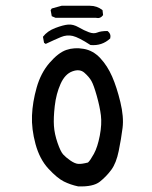

<svg xmlns="http://www.w3.org/2000/svg" viewBox="-20 -665 540 683"><path d="M257.8 -2Q230.5 -7.8 207 -19.5Q183.6 -31.2 152.3 -64.9Q121.1 -98.6 106.4 -152.3Q91.8 -206.1 93.8 -253.9Q95.7 -301.8 110.4 -353.5Q125 -405.3 156.2 -441.4Q187.5 -477.5 215.8 -487.3Q244.1 -497.1 277.8 -491.2Q311.5 -485.4 336.9 -458Q362.3 -430.7 378.9 -392.6Q395.5 -354.5 408.2 -301.8Q420.9 -249 416 -210Q411.1 -170.9 402.3 -127.9Q393.6 -85 376 -61Q358.4 -37.1 335 -18.6Q311.5 0 257.8 -2ZM293 -86.9Q300.8 -93.8 314 -117.7Q327.1 -141.6 335 -182.6Q342.8 -223.6 338.9 -254.9Q335 -286.1 324.2 -324.2Q313.5 -362.3 305.2 -377Q296.9 -391.6 280.3 -406.2Q263.7 -420.9 237.3 -411.1Q210.9 -401.4 195.3 -366.2Q179.7 -331.1 174.8 -288.1Q169.9 -245.1 171.9 -216.8Q173.8 -188.5 184.6 -157.2Q195.3 -126 204.6 -115.7Q213.9 -105.5 230 -94.2Q246.1 -83 258.3 -82Q270.5 -81.1 293 -86.9ZM301.8 -504.9Q259.8 -532.2 238.8 -537.1Q217.8 -542 196.8 -533.2Q175.8 -524.4 142.6 -508.8L136.7 -512.7L132.8 -534.2Q148.4 -554.7 176.8 -565.4Q205.1 -576.2 222.7 -577.6Q240.2 -579.1 259.8 -567.9Q279.3 -556.6 296.4 -550.3Q313.5 -543.9 326.2 -549.3Q338.9 -554.7 362.3 -554.7Q376 -544.9 372.1 -528.3Q342.8 -501 301.8 -504.9ZM177.7 -601.6 164.1 -607.4 160.2 -628.9 164.1 -634.8 199.2 -644.5H299.8Q325.2 -644.5 344.7 -628.9L346.7 -611.3Q336.9 -597.7 321.3 -601.6Z"/></svg>

Font: NaikaiFont
Style: Regular-Lite
Weight: 400
Version: Version 1.67